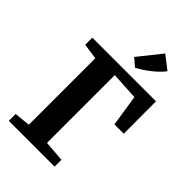

<svg xmlns="http://www.w3.org/2000/svg" viewBox="-288 -1104 1210 1210"><g transform="rotate(45 316.5 -499.0)"><path d="M39 0V-61L145.5 -72V-664.5L40.5 -679.5V-743H608L608.5 -455H525.5L493 -665.5L307.5 -676V-72L447 -61V0ZM364.5 -799.5 313 -843.5 436 -997.5 525 -928.5Q510 -908 490.2 -889.2Q470.5 -870.5 448.8 -853.5Q427 -836.5 405.8 -823Q384.5 -809.5 365 -799.5Z"/></g></svg>

Font: Merriweather 24pt ExtraBold
Style: Regular
Weight: 800
Version: Version 2.100